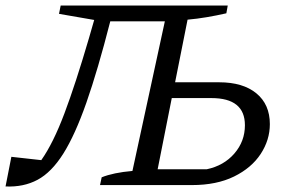

<svg xmlns="http://www.w3.org/2000/svg" viewBox="-42 -668 1037 693"><path d="M-22 5 -1 -102 107 -90Q150 -151 190.5 -258.5Q231 -366 279 -530L298 -596L171 -618L177 -648H780L775 -620Q740 -612 704.5 -606Q669 -600 635 -597L590 -371H749Q835 -371 883.5 -331Q932 -291 932 -220Q932 -163 899 -112.5Q866 -62 803 -31Q740 0 651 0H319L325 -28Q367 -45 436 -51L553 -591H356Q311 -415 270 -298Q229 -181 186.5 -113.5Q144 -46 93.5 -19Q43 8 -22 5ZM527 -57H704Q766 -70 804 -114Q842 -158 842 -216Q842 -314 721 -314H578Z"/></svg>

Font: Piazzolla SC
Style: Italic
Weight: 400
Italic angle: -11.3°
Designer: Juan Pablo del Peral
Foundry: Huerta Tipografica
Version: Version 1.330